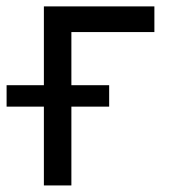

<svg xmlns="http://www.w3.org/2000/svg" viewBox="-57 -565 536 585"><path d="M413.4 -467.3H160.5V-305.4H275.6V-240.1H160.5V0H76.7V-240.1H-36.9V-305.4H76.7V-545.5H413.4Z"/></svg>

Font: Interop
Style: Regular
Weight: 400
Designer: Rasmus Andersson, Google, Jang Haemin
Foundry: jhaemin
Version: Version 1.008